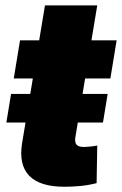

<svg xmlns="http://www.w3.org/2000/svg" viewBox="-20 -694 458 721"><path d="M384.3 -341.3 366.7 -233.9H3.9L21.5 -341.3ZM418 -542.5 394.5 -399.4H31.7L55.2 -542.5ZM148.9 -673.8H345.2L262.7 -176.8Q260.3 -159.2 267.6 -150.6Q274.9 -142.1 294.9 -142.1Q304.2 -142.1 321.8 -144Q339.4 -146 345.2 -147.5L342.8 -6.3Q310.1 2 279.8 4.6Q249.5 7.3 222.2 7.3Q129.4 7.3 89.6 -34.2Q49.8 -75.7 63 -156.7Z"/></svg>

Font: Inter 16pt Black
Style: Italic
Weight: 900
Italic angle: -9.3988°
Version: Version 4.001;git-66647c0bb